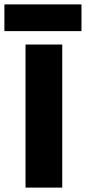

<svg xmlns="http://www.w3.org/2000/svg" viewBox="-71 -853 390 873"><path d="M-51 -833H299.5V-711.5H-51ZM45 -650.5H212V0H45Z"/></svg>

Font: Overused Grotesk ExtraBold
Style: Regular
Weight: 800
Version: Version 0.004